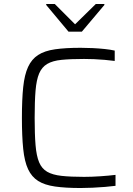

<svg xmlns="http://www.w3.org/2000/svg" viewBox="-20 -936 669 964"><path d="M385 8Q309 8 256.5 0.5Q204 -7 171.5 -27.5Q139 -48 121 -86.5Q103 -125 96.5 -188.5Q90 -252 90 -344Q90 -436 96.5 -498.5Q103 -561 121 -600Q139 -639 171.5 -660Q204 -681 256.5 -688.5Q309 -696 385 -696Q414 -696 445 -694.5Q476 -693 505 -690Q534 -687 556 -682V-630Q533 -633 505.5 -635.5Q478 -638 451.5 -639Q425 -640 402 -640Q334 -640 289 -635.5Q244 -631 217 -615Q190 -599 176.5 -567Q163 -535 158.5 -481Q154 -427 154 -344Q154 -262 158.5 -207.5Q163 -153 176.5 -121Q190 -89 217 -73.5Q244 -58 289 -53Q334 -48 402 -48Q440 -48 484 -51Q528 -54 560 -58V-3Q538 0 507 2.5Q476 5 444.5 6.5Q413 8 385 8ZM324 -777 212 -911V-916H255L357 -814L461 -916H504V-911L391 -777Z"/></svg>

Font: Saira SemiExpanded Light
Style: Regular
Weight: 300
Width: 6
Designer: Hector Gatti with collaboration of the Omnibus-Type team
Foundry: Omnibus-Type
Version: Version 1.101